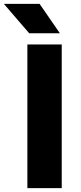

<svg xmlns="http://www.w3.org/2000/svg" viewBox="-63 -969 416 989"><path d="M78 0V-740H255V0ZM87.5 -797.5 -43 -949H141L245.5 -797.5Z"/></svg>

Font: Encode Sans Exp
Style: Bold
Weight: 700
Width: 7
Designer: Multiple Designers
Foundry: Impallari Type
Version: Version 3.002; ttfautohint (v1.8.3) -l 8 -r 50 -G 200 -x 14 